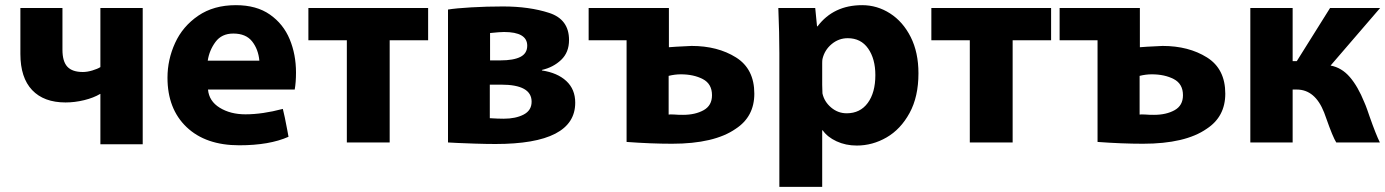

<svg xmlns="http://www.w3.org/2000/svg" viewBox="-20 -524 5368 744"><path d="M222 -331Q222 -286 241 -265.5Q260 -245 301 -245Q318 -245 338 -251Q358 -257 369 -264V-493H533V35H369V-160H368Q343 -145 306.5 -136Q270 -127 234 -127Q150 -127 104.5 -175Q59 -223 59 -315V-493H222Z M786 -177Q790 -132 831.5 -106.5Q873 -81 931 -81Q997 -81 1076 -102Q1083 -75 1093 -21L1098 6Q1024 39 907 39Q777 39 703 -31.5Q629 -102 629 -223Q629 -293 658.5 -357.5Q688 -422 748 -463Q808 -504 894 -504Q974 -504 1026 -467.5Q1078 -431 1102.5 -372Q1127 -313 1127 -243Q1127 -205 1122 -177ZM985 -289Q981 -333 957 -363.5Q933 -394 884 -394Q839 -394 815 -361.5Q791 -329 785 -289Z M1175 -493H1639V-368H1490V28H1324V-368H1175Z M1716 -487Q1746 -492 1806 -495.5Q1866 -499 1929 -499Q2031 -499 2108 -474Q2185 -449 2185 -369Q2185 -321 2154.5 -292Q2124 -263 2080 -253V-251Q2140 -242 2174.5 -210Q2209 -178 2209 -126Q2209 34 1900 34Q1864 34 1819 32.5Q1774 31 1754 30L1716 28ZM1919 -290Q1970 -290 1996.5 -303.5Q2023 -317 2023 -347Q2023 -400 1933 -400Q1917 -400 1879 -396V-290ZM1878 -66Q1910 -64 1932 -64Q1978 -64 2009 -80Q2040 -96 2040 -130Q2040 -196 1922 -196H1878Z M2572 -341Q2580 -341 2600 -343Q2651 -346 2660 -346Q2761 -346 2832 -301.5Q2903 -257 2903 -161Q2903 -72 2831 -25Q2748 33 2584 33Q2503 33 2408 26V-368H2261V-493H2572ZM2571 -80Q2579 -81 2585.5 -80.5Q2592 -80 2597 -80Q2606 -79 2627 -79Q2674 -79 2706.5 -97Q2739 -115 2739 -155Q2739 -199 2703.5 -217.5Q2668 -236 2618 -236Q2595 -236 2571 -230Z M3000 -318Q3000 -395 2996 -493H3139L3146 -422H3148Q3210 -504 3321 -504Q3379 -504 3429 -472Q3479 -440 3509 -380.5Q3539 -321 3539 -240Q3539 -149 3504.5 -86Q3470 -23 3415.5 8.5Q3361 40 3300 40Q3257 40 3221.5 23.5Q3186 7 3168 -19H3166V200H3000ZM3166 -195 3167 -162Q3174 -130 3200.5 -107.5Q3227 -85 3261 -85Q3313 -85 3342.5 -125Q3372 -165 3372 -233Q3372 -296 3344 -336Q3316 -376 3265 -376Q3230 -376 3202.5 -353Q3175 -330 3167 -295Q3166 -289 3166 -280Q3166 -271 3166 -266Z M3589 -493H4053V-368H3904V28H3738V-368H3589Z M4397 -341Q4405 -341 4425 -343Q4476 -346 4485 -346Q4586 -346 4657 -301.5Q4728 -257 4728 -161Q4728 -72 4656 -25Q4573 33 4409 33Q4328 33 4233 26V-368H4086V-493H4397ZM4396 -80Q4404 -81 4410.5 -80.5Q4417 -80 4422 -80Q4431 -79 4452 -79Q4499 -79 4531.5 -97Q4564 -115 4564 -155Q4564 -199 4528.5 -217.5Q4493 -236 4443 -236Q4420 -236 4396 -230Z M4989 -493V-287H5005L5134 -493H5328L5136 -270Q5179 -262 5210.5 -225.5Q5242 -189 5267 -127Q5272 -116 5278 -99Q5284 -82 5287 -73Q5312 -2 5327 28H5158Q5145 8 5119 -66L5111 -88Q5076 -177 5005 -177H4989V28H4825V-493Z"/></svg>

Font: BM Euljiro oraeorae
Style: Regular
Weight: 400
Designer: Bongjin Kim; Bomjun Kim; Myungsoo Han; Hyesun Chae; Mikyoung Jeong; Wujin Sim; Minjae Kang; Suwha Jang;
Foundry: Sandoll Inc.
Version: Version 1.000;hotconv 1.0.109;makeexe 2.5.65596